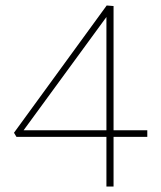

<svg xmlns="http://www.w3.org/2000/svg" viewBox="-20 -680 588 700"><path d="M517 -205V-181H394V0H368V-181H40L31 -196L369 -660L394 -658V-205ZM66 -205H368V-618Z"/></svg>

Font: EauTestInfant Extralight
Style: Regular
Weight: 250
Designer: Christian Thalmann (Catharsis Fonts)
Version: Version 0.001;PS 000.001;hotconv 1.0.88;makeotf.lib2.5.64775